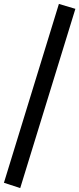

<svg xmlns="http://www.w3.org/2000/svg" viewBox="-60 -764 404 978"><path d="M43 194 -40 167 240 -744 324 -719Z"/></svg>

Font: Piazzolla ExtraBold
Style: Regular
Weight: 800
Designer: Juan Pablo del Peral
Foundry: Huerta Tipografica
Version: Version 1.330